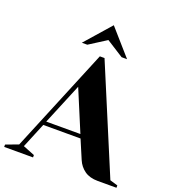

<svg xmlns="http://www.w3.org/2000/svg" viewBox="-180 -1036 1041 1157"><g transform="rotate(20 340.0 -457.5)"><path d="M-20 -15 60 -45 335 -710H365L650 -30L700 -15V0H580Q528 0 495 -23.5Q462 -47 446 -85L395 -205H156L90 -45L165 -15V0H-20ZM166 -230H385L275 -493ZM205 -750 350 -915 495 -750H460L350 -820L240 -750Z"/></g></svg>

Font: Yeseva One
Style: Regular
Weight: 400
Designer: Jovanny Lemonad
Foundry: Jovanny Lemonad
Version: Version 2.000